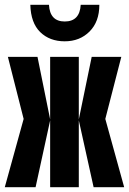

<svg xmlns="http://www.w3.org/2000/svg" viewBox="-20 -784 540 804"><path d="M396 -764H318Q314 -694 251 -694Q189 -694 185 -764H107Q109 -688 148.5 -649.5Q188 -611 251 -611Q314 -611 355 -652Q396 -693 396 -764ZM129 0 190 -280V0H310V-280L372 0H500L421 -286L488 -546H364L310 -284V-546H190V-284L137 -546H13L79 -286L0 0Z"/></svg>

Font: Noto Sans Mono UI Condensed
Style: Bold
Weight: 700
Width: 3
Designer: Monotype Design team
Foundry: Monotype Imaging Inc.
Version: 1.000